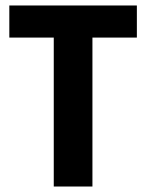

<svg xmlns="http://www.w3.org/2000/svg" viewBox="-20 -680 533 700"><path d="M176 0V-660H317V0ZM14 -543V-660H479V-543Z"/></svg>

Font: Bricolage Grotesque 24pt SemiCondensed
Style: Bold
Weight: 700
Width: 4
Designer: Mathieu Triay
Foundry: Atelier Triay
Version: Version 1.001;gftools[0.9.33.dev8+g029e19f]